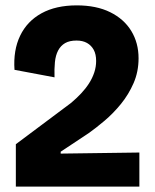

<svg xmlns="http://www.w3.org/2000/svg" viewBox="-20 -695 578 715"><path d="M39 0V-158L245 -312Q265 -329 282 -347Q299 -365 311.5 -384.5Q324 -404 331 -425Q338 -446 338 -468Q338 -493 329 -509.5Q320 -526 304 -535Q288 -544 265 -544Q239 -544 222.5 -534.5Q206 -525 196.5 -507Q187 -489 184.5 -463.5Q182 -438 183 -407L34 -435Q29 -508 55 -562Q81 -616 134.5 -645.5Q188 -675 266 -675Q339 -675 390.5 -649.5Q442 -624 469 -579.5Q496 -535 496 -478Q496 -428 477.5 -385.5Q459 -343 430.5 -308Q402 -273 369.5 -245.5Q337 -218 310 -199L206 -130V-123L499 -127V0Z"/></svg>

Font: Bricolage Grotesque SemiCondensed ExtraBold
Style: Regular
Weight: 800
Width: 4
Designer: Mathieu Triay
Foundry: Atelier Triay
Version: Version 1.001;gftools[0.9.33.dev8+g029e19f]